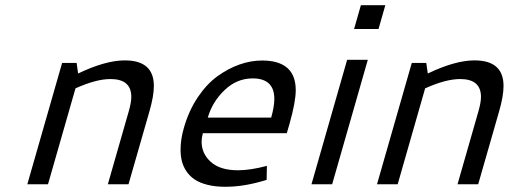

<svg xmlns="http://www.w3.org/2000/svg" viewBox="-20 -714 1971 744"><path d="M220.7 -470.2H276.9L282.7 -429.2Q388.7 -480 463.9 -480Q576.2 -480 576.2 -380.9Q576.2 -341.3 558.6 -280.8L478 0H397.9L479.5 -284.7Q488.8 -317.9 488.8 -338.4Q488.8 -407.7 408.2 -407.7Q352.5 -407.7 272.5 -371.6L166 0H85.9Z M995.6 -479.5Q1126 -479.5 1126 -364.3Q1126 -319.8 1102.1 -234.9L1091.3 -197.8H766.1Q761.2 -179.7 761.2 -165Q761.2 -118.7 797.1 -86.4Q833 -54.2 901.9 -54.2Q950.2 -54.2 1014.2 -71.3L1013.2 -17.1Q928.2 9.8 853.5 9.8Q814.5 9.8 784.2 2.2Q753.9 -5.4 734.6 -18.3Q715.3 -31.2 702.6 -50Q689.9 -68.8 684.8 -89.4Q679.7 -109.9 679.7 -134.3Q679.7 -174.8 692.9 -219.7Q711.9 -285.6 746.3 -336.9Q780.8 -388.2 822.5 -418.5Q864.3 -448.7 908.2 -464.1Q952.1 -479.5 995.6 -479.5ZM959 -410.2Q897.5 -410.2 850.1 -364.7Q802.7 -319.3 785.2 -258.3H1030.8Q1043 -300.8 1043 -330.6Q1043 -410.2 959 -410.2Z M1378.4 -693.8H1473.1L1446.8 -601.6H1352.1ZM1325.2 -482.4H1405.3L1267.1 0H1187Z M1575.7 -470.2H1631.8L1637.7 -429.2Q1743.7 -480 1818.8 -480Q1931.2 -480 1931.2 -380.9Q1931.2 -341.3 1913.6 -280.8L1833 0H1752.9L1834.5 -284.7Q1843.8 -317.9 1843.8 -338.4Q1843.8 -407.7 1763.2 -407.7Q1707.5 -407.7 1627.4 -371.6L1521 0H1440.9Z"/></svg>

Font: Cantarell
Style: Italic
Weight: 400
Italic angle: -16°
Designer: Dave Crossland
Version: Version 1.004